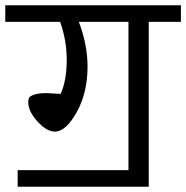

<svg xmlns="http://www.w3.org/2000/svg" viewBox="-39 -708 706 728"><path d="M647 -688V-625H525V0H28V-63H448V-625H260Q293 -538 293 -455Q293 -357 252 -283Q211 -209 169 -209Q138 -209 103 -247.5Q68 -286 68 -321Q68 -331 71.5 -337.5Q75 -344 91.5 -349.5Q108 -355 138 -355Q147 -355 165.5 -353.5Q184 -352 191 -352Q214 -403 214 -481Q214 -555 189 -625H-19V-688Z"/></svg>

Font: FiraGO Book
Style: Regular
Weight: 350
Designer: bBox Type
Foundry: bBox Type GmbH
Version: Version 1.001;PS 001.001;hotconv 1.0.88;makeotf.lib2.5.64775